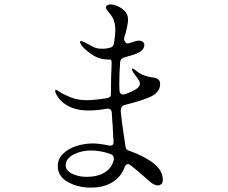

<svg xmlns="http://www.w3.org/2000/svg" viewBox="-20 -826 1040 874"><path d="M570 -139Q636 -116 678.5 -83Q721 -50 721 -8Q721 7 714 12.5Q707 18 699 18Q681 18 660 -1Q653 -7 626.5 -30.5Q600 -54 574 -74Q569 -79 562 -79Q552 -79 547 -64Q531 -21 491.5 3.5Q452 28 393 28Q335 28 289 2.5Q243 -23 243 -70Q243 -103 267.5 -126.5Q292 -150 328.5 -161.5Q365 -173 402 -173Q430 -173 475 -164L481 -163Q499 -163 497 -183Q495 -204 493 -254Q491 -272 489 -312Q487 -334 466 -331Q420 -323 383 -323Q329 -323 290.5 -343.5Q252 -364 234 -401Q231 -409 231 -412Q231 -417 235 -417Q238 -417 242 -414Q246 -411 248 -410Q267 -397 300 -383.5Q333 -370 375 -370Q408 -370 466 -379Q485 -382 485 -396V-409Q485 -471 488 -534V-540Q488 -555 482 -555H474Q447 -555 424 -564Q405 -572 383 -589Q361 -606 351 -620Q344 -631 344 -635Q344 -639 348 -639Q354 -639 364 -634L385 -623Q401 -613 414 -608.5Q427 -604 447 -604Q462 -604 478 -608Q496 -611 499 -629Q505 -669 505 -689Q505 -720 494 -743Q488 -755 475 -770Q470 -776 466 -782Q462 -788 462 -792Q462 -798 468.5 -802Q475 -806 485 -806Q495 -806 514 -798.5Q533 -791 548 -775.5Q563 -760 563 -736Q563 -722 557 -696.5Q551 -671 544 -649Q544 -645 550 -635.5Q556 -626 566 -629L595 -638Q604 -641 612 -641Q623 -641 630 -636Q637 -631 637 -621Q637 -611 629.5 -601Q622 -591 608 -585Q589 -576 547 -565Q528 -560 527 -543Q523 -496 523 -439Q523 -422 524 -414Q524 -404 530.5 -399Q537 -394 548 -397Q584 -409 602 -422Q617 -433 617 -445Q617 -457 599 -479Q597 -482 593.5 -486.5Q590 -491 587 -496Q580 -507 580 -511Q580 -514 583 -514Q587 -514 601 -503Q624 -484 655 -477Q666 -474 678 -473Q694 -471 702 -463Q709 -456 709 -442Q709 -427 699 -412Q689 -397 668 -387Q628 -368 547 -348Q527 -342 530 -315Q533 -281 544 -208L551 -161Q552 -143 570 -139ZM498 -100V-105Q498 -120 483 -125Q438 -141 393 -141Q350 -141 314.5 -122.5Q279 -104 279 -73Q279 -49 308.5 -35Q338 -21 374 -21Q425 -21 457.5 -41.5Q490 -62 498 -100Z"/></svg>

Font: Shippori Mincho B1
Style: Regular
Weight: 400
Designer: FONTDASU
Foundry: FONTDASU / Google Inc. / but / Adobe
Version: Version 3.110; ttfautohint (v1.8.3)